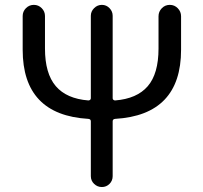

<svg xmlns="http://www.w3.org/2000/svg" viewBox="-20 -753 819 773"><path d="M618.2 -687.5Q618.2 -706.1 631.3 -719.7Q644.5 -733.4 663.6 -733.4Q682.6 -733.4 695.8 -719.7Q709 -706.1 709 -687.5V-552.7Q709 -290 443.4 -274.4Q433.6 -273.4 433.6 -264.6V-43.9Q433.6 -25.4 420.9 -12.7Q408.2 0 390.1 0Q372.1 0 358.9 -12.7Q345.7 -25.4 345.7 -43.9V-264.6Q345.7 -273.4 335.9 -274.4Q71.3 -290 71.3 -552.7V-688.5Q71.3 -707 84.5 -720.2Q97.7 -733.4 116.2 -733.4Q134.8 -733.4 147.9 -720.2Q161.1 -707 161.1 -688.5V-557.6Q161.1 -457 204.6 -406.2Q248 -355.5 335.9 -348.6Q339.8 -348.6 342.8 -351.1Q345.7 -353.5 345.7 -357.4V-689.5Q345.7 -707 358.9 -720.2Q372.1 -733.4 390.1 -733.4Q408.2 -733.4 420.9 -720.2Q433.6 -707 433.6 -689.5V-357.4Q433.6 -353.5 436.5 -351.1Q439.5 -348.6 443.4 -348.6Q531.2 -355.5 574.7 -405.8Q618.2 -456.1 618.2 -557.6Z"/></svg>

Font: Gen Jyuu GothicX Regular
Style: Regular
Weight: 400
Designer: [Source Han Sans]
Ryoko NISHIZUKA  (kana & ideographs); Paul D. Hunt (Latin, Greek & Cyrillic); Wenlong ZHANG  (bopomofo
Version: Version 1.002.20150607